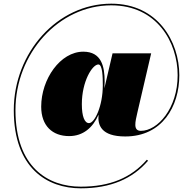

<svg xmlns="http://www.w3.org/2000/svg" viewBox="-20 -810 1050 1044"><path d="M549 -366.5C549 -448.5 532 -529 433 -529C308 -529 204 -380 204 -230C204 -126 265 -70 356 -70C432 -70 485 -116 516 -186.5C510 -129.5 530.5 -68 661 -68C862 -68 955 -231 955 -401C955 -584 838 -790 585 -790C292 -790 55 -524 55 -211C55 103.5 236 214 419 214C582 214 701 162 785 64L778.5 58.5C694 155.5 580 205 419 205C241 205 64 98.5 64 -211C64 -519.5 299.5 -781 585 -781C833.5 -781 946 -579.5 946 -401C946 -220.5 837 -98.5 746 -98.5C702 -98.5 716 -149 727 -198L802 -520H592L547.5 -329.5C548.5 -341.5 549 -354 549 -366.5ZM539 -346C539 -234 495 -140.5 464 -140.5C440 -140.5 425 -176.5 425 -243.5C425 -367.5 482 -459.5 515 -459.5C538 -459.5 539 -388 539 -346Z"/></svg>

Font: Bodoni* 24pt Fatface
Style: Italic
Weight: 900
Italic angle: -13°
Version: Version 2.3